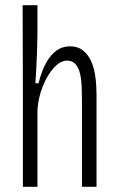

<svg xmlns="http://www.w3.org/2000/svg" viewBox="-20 -718 455 738"><path d="M68 0V-360L67 -698H124V-609Q124 -588 123.5 -563Q123 -538 122 -511Q121 -484 119.5 -455.5Q118 -427 116 -398H128Q140 -445 157 -476Q174 -507 197 -523.5Q220 -540 249 -540Q279 -540 298.5 -524.5Q318 -509 329 -485.5Q340 -462 344.5 -436Q349 -410 350 -387.5Q351 -365 351 -354V0H295V-330Q295 -356 294 -383.5Q293 -411 288 -433.5Q283 -456 271 -470.5Q259 -485 238 -485Q212 -485 187 -457.5Q162 -430 144.5 -386.5Q127 -343 124 -296V0Z"/></svg>

Font: Bricolage Grotesque Condensed ExtraLight
Style: Regular
Weight: 250
Width: 3
Designer: Mathieu Triay
Foundry: Atelier Triay
Version: Version 1.000;gftools[0.9.30]